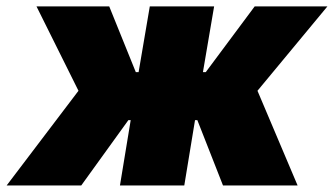

<svg xmlns="http://www.w3.org/2000/svg" viewBox="-53 -565 1017 585"><path d="M-32.7 0 186.1 -288.4 58.2 -545.5H279.8L360.8 -345.2H369.3L403.4 -545.5H599.4L565.3 -345.2H573.9L723 -545.5H944.6L731.5 -288.4L853.7 0H626.4L548.3 -198.9H541.2L508.5 0H312.5L345.2 -198.9H338.1L194.6 0Z"/></svg>

Font: Karasuma Gothic
Style: Italic
Weight: 900
Italic angle: -9.39999°
Designer: Rasmus Andersson / Ryoko Nishizuka
Foundry: Genbu
Version: Version 1.00